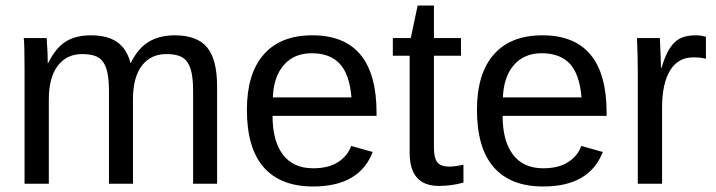

<svg xmlns="http://www.w3.org/2000/svg" viewBox="-20 -666 2596 696"><path d="M375 0V-335Q375 -374 370 -399.5Q365 -425 354 -441Q343 -457 324 -463.5Q305 -470 278 -470Q221 -470 189 -427Q157 -384 157 -306V0H69V-416Q69 -508 66 -528H149Q150 -527 150 -515Q150 -509 150.5 -504Q151 -499 151.5 -490.5Q152 -482 152.5 -469.5Q153 -457 153 -438H155Q183 -494 219.5 -516Q256 -538 309 -538Q369 -538 404 -514Q439 -490 453 -438H454Q481 -492 520 -515Q559 -538 614 -538Q694 -538 730.5 -494.5Q767 -451 767 -352V0H680V-335Q680 -374 675 -399.5Q670 -425 659 -441Q648 -457 629 -463.5Q610 -470 583 -470Q526 -470 494 -427.5Q462 -385 462 -306V0Z M968 -246Q968 -155 1005.5 -105.5Q1043 -56 1115 -56Q1172 -56 1206.5 -79Q1241 -102 1253 -137L1331 -115Q1283 10 1115 10Q997 10 936 -59.5Q875 -129 875 -268Q875 -399 936 -468.5Q997 -538 1112 -538Q1345 -538 1345 -257V-246ZM1254 -313Q1247 -397 1211.5 -435Q1176 -473 1110 -473Q1046 -473 1009 -430.5Q972 -388 969 -313Z M1660 -4Q1616 8 1571 8Q1465 8 1465 -112V-464H1404V-528H1469L1494 -646H1553V-528H1651V-464H1553V-131Q1553 -93 1565.5 -77.5Q1578 -62 1609 -62Q1628 -62 1660 -69Z M1802 -246Q1802 -155 1839.5 -105.5Q1877 -56 1949 -56Q2006 -56 2040.5 -79Q2075 -102 2087 -137L2165 -115Q2117 10 1949 10Q1831 10 1770 -59.5Q1709 -129 1709 -268Q1709 -399 1770 -468.5Q1831 -538 1946 -538Q2179 -538 2179 -257V-246ZM2088 -313Q2081 -397 2045.5 -435Q2010 -473 1944 -473Q1880 -473 1843 -430.5Q1806 -388 1803 -313Z M2292 0V-405Q2292 -460 2289 -528H2372Q2374 -483 2375 -456Q2376 -429 2376 -420H2378Q2388 -454 2400 -477Q2412 -500 2426.5 -513.5Q2441 -527 2460 -532.5Q2479 -538 2504 -538Q2519 -538 2539 -533V-453Q2521 -458 2493 -458Q2438 -458 2409 -410.5Q2380 -363 2380 -275V0Z"/></svg>

Font: Libra Sans
Style: Regular
Weight: 400
Foundry: Context Ltd
Version: Version 1.000; ttfautohint (v1.3)